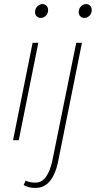

<svg xmlns="http://www.w3.org/2000/svg" viewBox="-20 -688 470 942"><path d="M44 0 140 -478H168L72 0ZM180 -600Q168 -600 160 -608Q152 -616 152 -628Q152 -646 163.5 -657Q175 -668 188 -668Q200 -668 208 -660Q216 -652 216 -638Q216 -622 205 -611Q194 -600 180 -600ZM154 234Q136 234 122 230.5Q108 227 96 220L106 198Q117 204 129 206Q141 208 154 208Q186 208 206 179Q226 150 236 104L354 -478H382L266 100Q258 141 243.5 171Q229 201 207 217.5Q185 234 154 234ZM394 -600Q382 -600 374 -608Q366 -616 366 -628Q366 -646 377.5 -657Q389 -668 402 -668Q414 -668 422 -660Q430 -652 430 -638Q430 -622 419 -611Q408 -600 394 -600Z"/></svg>

Font: Source Sans 3
Style: Italic
Weight: 200
Italic angle: -11°
Designer: Paul D. Hunt
Foundry: Adobe
Version: Version 3.046;hotconv 1.0.118;makeotfexe 2.5.65603